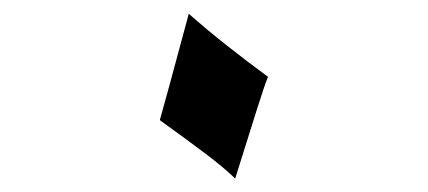

<svg xmlns="http://www.w3.org/2000/svg" viewBox="-20 -418 626 281"><path d="M372.1 -305.2Q367.2 -293.5 355.5 -256.3Q343.8 -219.2 324.2 -156.7Q307.1 -173.3 279.8 -193.8Q252.4 -214.4 213.9 -242.2Q217.3 -253.9 228 -293.2Q238.8 -332.5 256.3 -397.9Q282.7 -374.5 311.8 -351.6Q340.8 -328.6 372.1 -305.7Z"/></svg>

Font: XB Zar
Style: Regular
Weight: 400
Designer: Behnam
Foundry: Irmug
Version: Version 8.005 2009